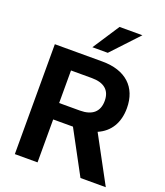

<svg xmlns="http://www.w3.org/2000/svg" viewBox="-169 -1068 1014 1180"><g transform="rotate(20 338.5 -477.5)"><path d="M620.1 -500.5C620.1 -637.7 532.7 -718.8 380.4 -718.8H69.3V0H217.8V-280.8H347.2L498.5 0H664.1L500.5 -302.7C577.6 -335.9 620.1 -404.8 620.1 -500.5ZM393.1 -780.3 556.2 -954.6H406.7L292.5 -780.3ZM217.8 -601.1H354C433.1 -601.1 476.6 -566.4 476.6 -496.1C476.6 -424.8 433.1 -388.2 354 -388.2H217.8Z"/></g></svg>

Font: Winston
Style: Bold
Weight: 700
Designer: Vernon Adams, Kim Jin-seong, David Berlow, Cristiano Sobral
Foundry: The Winston Project Authors
Version: Version 3.004